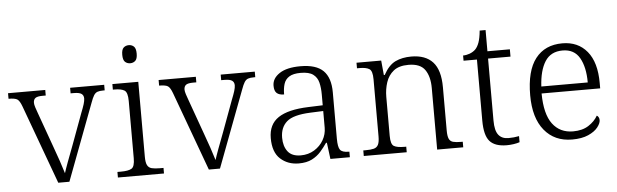

<svg xmlns="http://www.w3.org/2000/svg" viewBox="-48 -920 3536 1100"><g transform="rotate(-5 1720.0 -370.0)"><path d="M82 -453Q70 -486 56.5 -495Q43 -504 6 -504V-536H220V-504H202Q172 -504 160.5 -495.5Q149 -487 149 -468Q149 -458 154.5 -441Q160 -424 166 -408L237 -210Q252 -170 267.5 -124Q283 -78 291 -51Q297 -71 312.5 -113Q328 -155 348 -207L414 -386Q426 -416 432 -435.5Q438 -455 438 -468Q438 -486 425.5 -495Q413 -504 381 -504H363V-536H559V-504H551Q529 -504 517 -499.5Q505 -495 496.5 -481.5Q488 -468 478 -440L312 0H248Z M719 -646Q701 -646 689 -657Q677 -668 677 -698Q677 -728 689 -739Q701 -750 719 -750Q736 -750 748 -739Q760 -728 760 -698Q760 -668 748 -657Q736 -646 719 -646ZM591 0V-32H611Q654 -32 672.5 -43Q691 -54 691 -102V-431Q691 -481 672.5 -492.5Q654 -504 616 -504H606V-536H755V-105Q755 -72 763 -56.5Q771 -41 788.5 -36.5Q806 -32 835 -32H856V0Z M948 -453Q936 -486 922.5 -495Q909 -504 872 -504V-536H1086V-504H1068Q1038 -504 1026.5 -495.5Q1015 -487 1015 -468Q1015 -458 1020.5 -441Q1026 -424 1032 -408L1103 -210Q1118 -170 1133.5 -124Q1149 -78 1157 -51Q1163 -71 1178.5 -113Q1194 -155 1214 -207L1280 -386Q1292 -416 1298 -435.5Q1304 -455 1304 -468Q1304 -486 1291.5 -495Q1279 -504 1247 -504H1229V-536H1425V-504H1417Q1395 -504 1383 -499.5Q1371 -495 1362.5 -481.5Q1354 -468 1344 -440L1178 0H1114Z M1631 10Q1568 10 1525.5 -28.5Q1483 -67 1483 -148Q1483 -227 1539.5 -265Q1596 -303 1713 -307L1796 -310V-372Q1796 -411 1788.5 -441Q1781 -471 1757.5 -488.5Q1734 -506 1686 -506Q1643 -506 1620 -491.5Q1597 -477 1589 -451Q1581 -425 1581 -391Q1553 -391 1539 -403.5Q1525 -416 1525 -446Q1525 -488 1567 -516Q1609 -544 1688 -544Q1778 -544 1819 -503.5Q1860 -463 1860 -379V-112Q1860 -64 1872 -48Q1884 -32 1921 -32H1925V0H1813L1801 -94H1796Q1779 -69 1758 -45Q1737 -21 1706.5 -5.5Q1676 10 1631 10ZM1646 -35Q1690 -35 1724 -56Q1758 -77 1777 -110Q1796 -143 1796 -181V-277L1722 -274Q1623 -270 1585.5 -237Q1548 -204 1548 -145Q1548 -96 1571.5 -65.5Q1595 -35 1646 -35Z M2005 0V-32H2019Q2048 -32 2065.5 -36.5Q2083 -41 2091 -56.5Q2099 -72 2099 -105V-433Q2099 -481 2081 -492.5Q2063 -504 2025 -504H2010V-536H2152L2160 -452H2165Q2195 -507 2234 -525.5Q2273 -544 2325 -544Q2407 -544 2449 -498Q2491 -452 2491 -353V-105Q2491 -72 2498 -56.5Q2505 -41 2521.5 -36.5Q2538 -32 2567 -32H2577V0H2427V-354Q2427 -420 2400 -459Q2373 -498 2305 -498Q2250 -498 2219.5 -473.5Q2189 -449 2176 -409.5Q2163 -370 2163 -326V-102Q2163 -54 2181 -43Q2199 -32 2242 -32H2252V0Z M2827 10Q2759 10 2729 -24Q2699 -58 2699 -143V-494H2622V-524Q2641 -524 2660 -531Q2679 -538 2693 -551Q2707 -565 2716 -590Q2725 -615 2729 -658H2763V-536H2892V-494H2763V-137Q2763 -80 2782.5 -55Q2802 -30 2840 -30Q2857 -30 2871 -31.5Q2885 -33 2901 -36V-1Q2887 4 2866.5 7Q2846 10 2827 10Z M3203 10Q3102 10 3043.5 -61.5Q2985 -133 2985 -263Q2985 -404 3039.5 -474Q3094 -544 3194 -544Q3284 -544 3336 -481Q3388 -418 3388 -299V-268H3051Q3052 -149 3094.5 -92.5Q3137 -36 3212 -36Q3266 -36 3301.5 -59Q3337 -82 3355 -114Q3361 -111 3365 -104Q3369 -97 3369 -87Q3369 -69 3351 -46Q3333 -23 3296 -6.5Q3259 10 3203 10ZM3320 -308Q3320 -396 3289.5 -449.5Q3259 -503 3192 -503Q3124 -503 3091 -451.5Q3058 -400 3053 -308Z"/></g></svg>

Font: Noto Serif Myanmar Light
Style: Regular
Weight: 300
Designer: Ben Mitchell and the Monotype Design Team
Foundry: Monotype Imaging Inc.
Version: Version 2.106; ttfautohint (v1.8.4.7-5d5b)